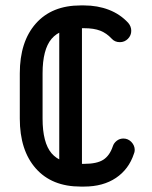

<svg xmlns="http://www.w3.org/2000/svg" viewBox="-20 -684 561 708"><path d="M396 -144.5Q399.8 -156.5 410.5 -164.9Q421.2 -173.2 435 -173.2Q452.2 -173.2 464.5 -160.4Q476.8 -147.5 476.8 -131Q476.8 -127 476 -123.6Q475.2 -120.2 473.8 -117Q455 -59.8 407.5 -27.9Q360 4 290 4H277.2Q171.2 4 112.1 -62.8Q53 -129.5 53 -246.8V-413.2Q53 -530.5 112.1 -597.2Q171.2 -664 277.2 -664H290Q339.5 -664 381.4 -647.9Q423.2 -631.8 453 -599.5Q464 -586.5 464 -570.2Q464 -553.5 451.8 -541Q439.5 -528.5 422 -528.5Q403 -528.5 391.2 -542Q373.2 -561.5 349.8 -570.8Q326.2 -580 290 -580H277.2Q203.2 -580 170.1 -540.8Q137 -501.5 137 -413.2V-246.8Q137 -157.8 170.1 -118.8Q203.2 -79.8 277.2 -79.8H290Q337.5 -79.8 361 -95Q384.5 -110.2 396 -144.5ZM198.5 -604Q198.5 -621.2 210.6 -633.5Q222.8 -645.8 240.2 -645.8Q257.8 -645.8 270 -633.5Q282.2 -621.2 282.2 -604V-55.2Q282.2 -38 270 -25.8Q257.8 -13.5 240.2 -13.5Q222.8 -13.5 210.6 -25.8Q198.5 -38 198.5 -55.2Z"/></svg>

Font: Libertine-Super Thin
Style: Regular
Weight: 100
Designer: Bastien Sozeau
Foundry: NBR — Bastien Sozeau
Version: Version 2.003;gftools[0.9.33]